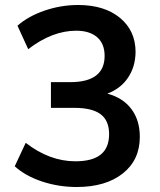

<svg xmlns="http://www.w3.org/2000/svg" viewBox="-20 -741 640 769"><path d="M540 -193Q540 -100 471.5 -46Q403 8 287 8Q215 8 148.5 -14Q82 -36 39 -75L83 -169Q178 -95 282 -95Q350 -95 383.5 -122Q417 -149 417 -204Q417 -258 383 -283.5Q349 -309 278 -309H184V-412H261Q399 -412 399 -517Q399 -566 369 -592Q339 -618 285 -618Q189 -618 93 -544L50 -638Q93 -676 158.5 -698.5Q224 -721 293 -721Q398 -721 460.5 -669.5Q523 -618 523 -532Q522 -473 492.5 -429.5Q463 -386 410 -366Q473 -349 506.5 -304Q540 -259 540 -193Z"/></svg>

Font: Muli
Style: Bold
Weight: 700
Designer: Vernon Adams
Foundry: Vernon Adams
Version: Version 2.001